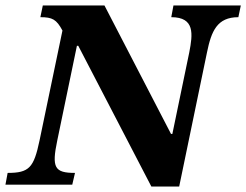

<svg xmlns="http://www.w3.org/2000/svg" viewBox="-49 -677 903 704"><path d="M608 7 710 -485C726 -563 747 -614 825 -614L834 -657H587L579 -614C666 -614 658 -552 645 -485L583 -186H578L334 -657H108L99 -614C143 -614 158 -606 180 -565L96 -162C75 -62 58 -43 -21 -43L-29 0H216L226 -43C151 -43 140 -62 161 -162L233 -509H238L506 7Z"/></svg>

Font: STIX Two Text
Style: Bold Italic
Weight: 700
Italic angle: -12°
Designer: Ross Mills, John Hudson & Paul Hanslow, Tiro Typeworks Ltd; with prior portions MicroPress Inc. and Coen Hoffman, Elsevi
Foundry: Tiro Typeworks Ltd
Version: Version 2.13 b171